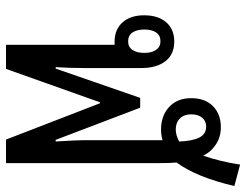

<svg xmlns="http://www.w3.org/2000/svg" viewBox="-110 -708 818 638"><g transform="rotate(90 299.0 -389.0)"><path d="M128.9 0V-360.8H118.2Q78.1 -360.8 54.4 -387.2Q30.8 -413.6 30.8 -459Q30.8 -505.4 54 -532.2Q77.1 -559.1 118.2 -559.1Q160.2 -559.1 183.1 -530Q206.1 -501 206.1 -449.2V-257.8Q206.1 -210.9 203.1 -165H208L305.2 -445.8H337.9L444.8 -165H450.2Q445.8 -234.4 445.8 -257.8V-520Q427.2 -515.1 411.1 -515.1Q364.3 -515.1 335.2 -542.2Q306.2 -569.3 306.2 -615.2Q306.2 -661.6 332.8 -687.7Q359.4 -713.9 402.8 -713.9Q435.1 -713.9 460.2 -697.3Q485.4 -680.7 497.1 -654.8Q517.1 -712.4 526.9 -777.8L598.1 -758.8Q568.8 -632.8 520 -566.9Q522 -547.9 522 -508.8V0H443.8L323.2 -312H319.8L209 0ZM410.2 -564Q428.7 -564 450.2 -575.2Q448.7 -618.7 437.3 -641.8Q425.8 -665 400.9 -665Q381.8 -665 370.8 -651.4Q359.9 -637.7 359.9 -615.2Q359.9 -591.3 373.8 -577.6Q387.7 -564 410.2 -564ZM117.2 -405.8Q136.2 -405.8 146 -420.2Q155.8 -434.6 155.8 -460Q155.8 -483.9 145.8 -498.5Q135.7 -513.2 117.2 -513.2Q97.7 -513.2 87.9 -498.8Q78.1 -484.4 78.1 -460Q78.1 -435.1 87.9 -420.4Q97.7 -405.8 117.2 -405.8Z"/></g></svg>

Font: Noto Sans Thai Looped Condensed
Style: Regular
Weight: 400
Width: 3
Designer: Sasikarn Vongin, Ben Mitchell
Foundry: The Fontpad Ltd
Version: Version 1.00